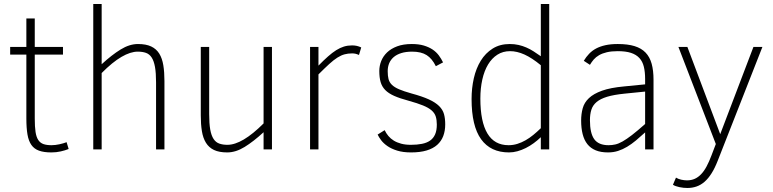

<svg xmlns="http://www.w3.org/2000/svg" viewBox="-20 -747 3865 960"><path d="M323.2 -2Q306.2 4.9 283.9 10Q261.7 15.1 236.8 15.1Q199.2 15.1 175 6.3Q150.9 -2.4 137 -22.2Q123 -42 117.4 -74.5Q111.8 -106.9 111.8 -154.8V-474.1H30.8V-512.2H111.8V-654.8H153.8V-512.2H294.9V-474.1H153.8V-153.8Q153.8 -113.3 157.7 -87.4Q161.6 -61.5 171.4 -46.9Q181.2 -32.2 197.3 -26.6Q213.4 -21 237.8 -21Q246.6 -21 256.8 -22.2Q267.1 -23.4 277.1 -25.6Q287.1 -27.8 296.4 -30.5Q305.7 -33.2 313 -36.1Z M760.3 0V-335Q760.3 -382.3 754.9 -412.4Q749.5 -442.4 738.3 -459.5Q727.1 -476.6 709.7 -482.7Q692.4 -488.8 668.9 -488.8Q632.3 -488.8 587.4 -462.6Q542.5 -436.5 488.3 -381.8V0H446.3V-727.1H488.3V-425.8Q538.6 -472.2 583 -499.5Q627.4 -526.9 669.9 -526.9Q710.4 -526.9 736.1 -514.6Q761.7 -502.4 776.4 -478.8Q791 -455.1 796.6 -420.7Q802.2 -386.2 802.2 -341.8V0Z M1297.9 0V-85.9Q1247.6 -39.6 1203.1 -12.2Q1158.7 15.1 1116.2 15.1Q1075.7 15.1 1050 2.9Q1024.4 -9.3 1009.8 -33Q995.1 -56.6 989.5 -91.1Q983.9 -125.5 983.9 -169.9V-512.2H1025.9V-176.8Q1025.9 -128.9 1031.2 -99.1Q1036.6 -69.3 1047.9 -52.2Q1059.1 -35.2 1076.4 -29.1Q1093.8 -22.9 1117.2 -22.9Q1190.9 -22.9 1297.9 -129.9V-512.2H1339.8V0Z M1774.9 -472.2Q1764.6 -476.6 1757.3 -478.3Q1750 -480 1740.2 -480Q1719.7 -480 1702.6 -475.3Q1685.5 -470.7 1667 -459Q1648.4 -447.3 1626 -426.8Q1603.5 -406.2 1572.3 -375V0H1530.3V-512.2H1572.3V-418.9Q1598.6 -445.8 1620.1 -464.8Q1641.6 -483.9 1661.1 -496.1Q1680.7 -508.3 1699.7 -514.2Q1718.8 -520 1740.2 -520Q1752.9 -520 1763.9 -517.6Q1774.9 -515.1 1786.1 -509.8Z M2206.1 -125Q2206.1 -92.8 2196.3 -66.9Q2186.5 -41 2166 -22.7Q2145.5 -4.4 2113 5.4Q2080.6 15.1 2035.2 15.1Q1995.1 15.1 1966.1 6.1Q1937 -2.9 1917.2 -16.6Q1897.5 -30.3 1885.7 -45.9Q1874 -61.5 1868.2 -74.2L1903.3 -96.2Q1910.6 -80.6 1921.9 -67.1Q1933.1 -53.7 1949 -43.9Q1964.8 -34.2 1985.8 -28.6Q2006.8 -22.9 2034.2 -22.9Q2065.4 -22.9 2089.8 -27.8Q2114.3 -32.7 2130.6 -44.2Q2147 -55.7 2155.5 -75.2Q2164.1 -94.7 2164.1 -124Q2164.1 -147.5 2158.7 -164.6Q2153.3 -181.6 2137.9 -195.1Q2122.6 -208.5 2095 -219.7Q2067.4 -231 2023.4 -243.2Q1979.5 -254.9 1950.9 -267.6Q1922.4 -280.3 1906 -297.1Q1889.6 -314 1883.1 -336.7Q1876.5 -359.4 1876.5 -392.1Q1876.5 -417.5 1886 -441.7Q1895.5 -465.8 1915.3 -484.9Q1935.1 -503.9 1965.8 -515.4Q1996.6 -526.9 2039.1 -526.9Q2073.7 -526.9 2099.1 -519.3Q2124.5 -511.7 2143.1 -499.3Q2161.6 -486.8 2174.1 -470Q2186.5 -453.1 2195.3 -435.1L2159.2 -416Q2140.6 -454.1 2113.3 -471.4Q2085.9 -488.8 2041 -488.8Q2009.8 -488.8 1986.8 -481.7Q1963.9 -474.6 1948.7 -461.7Q1933.6 -448.7 1926 -430.9Q1918.5 -413.1 1918.5 -391.1Q1918.5 -368.2 1922.6 -351.8Q1926.8 -335.4 1939.5 -323Q1952.1 -310.5 1975.6 -300.5Q1999 -290.5 2037.1 -279.8Q2091.3 -265.1 2124.3 -250Q2157.2 -234.9 2175.5 -216.8Q2193.8 -198.7 2200 -176.5Q2206.1 -154.3 2206.1 -125Z M2684.1 0V-61Q2667.5 -44.9 2648.4 -31Q2629.4 -17.1 2608.9 -6.8Q2588.4 3.4 2567.1 9.3Q2545.9 15.1 2524.9 15.1Q2433.1 15.1 2385.5 -50.8Q2337.9 -116.7 2337.9 -252Q2337.9 -306.2 2349.1 -355.7Q2360.4 -405.3 2383.8 -443.4Q2407.2 -481.4 2443.4 -504.2Q2479.5 -526.9 2528.8 -526.9Q2552.7 -526.9 2573 -522.2Q2593.3 -517.6 2611.8 -509.5Q2630.4 -501.5 2647.9 -490.2Q2665.5 -479 2684.1 -465.8V-727.1H2726.1V0ZM2684.1 -420.9Q2639.6 -457.5 2602.3 -474.4Q2564.9 -491.2 2530.3 -491.2Q2494.6 -491.2 2467 -473.6Q2439.5 -456.1 2420.4 -424.6Q2401.4 -393.1 2391.6 -349.4Q2381.8 -305.7 2381.8 -253.9Q2381.8 -138.7 2417 -79.8Q2452.1 -21 2522.9 -21Q2545.4 -21 2566.7 -27.6Q2587.9 -34.2 2607.9 -45.7Q2627.9 -57.1 2646.7 -72.5Q2665.5 -87.9 2684.1 -106Z M3205.6 0V-85Q3181.6 -63 3159.7 -44.7Q3137.7 -26.4 3115.7 -13.2Q3093.8 0 3070.3 7.6Q3046.9 15.1 3020 15.1Q2983.9 15.1 2958.5 4.6Q2933.1 -5.9 2917 -26.1Q2900.9 -46.4 2893.3 -76.2Q2885.7 -106 2885.7 -144Q2885.7 -177.2 2893.6 -205.8Q2901.4 -234.4 2924.6 -256.3Q2947.8 -278.3 2990 -293.5Q3032.2 -308.6 3100.6 -314.9L3205.6 -325.2V-352.1Q3205.6 -387.2 3199.2 -413.3Q3192.9 -439.5 3177 -456.8Q3161.1 -474.1 3134.8 -482.7Q3108.4 -491.2 3068.8 -491.2Q3037.1 -491.2 3014.4 -485.8Q2991.7 -480.5 2975.6 -471.2Q2959.5 -461.9 2948.7 -449.5Q2938 -437 2929.7 -422.9L2898.9 -442.9Q2910.6 -462.4 2925.5 -478Q2940.4 -493.7 2960.4 -504.4Q2980.5 -515.1 3007.1 -521Q3033.7 -526.9 3068.8 -526.9Q3118.7 -526.9 3152.8 -516.4Q3187 -505.9 3208 -483.9Q3229 -461.9 3238.3 -428.2Q3247.6 -394.5 3247.6 -348.1V0ZM3205.6 -289.1 3103 -278.8Q3049.3 -273.4 3015.6 -263.2Q2981.9 -252.9 2962.9 -236.8Q2943.8 -220.7 2936.8 -198.2Q2929.7 -175.8 2929.7 -146Q2929.7 -80.6 2951.4 -50.8Q2973.1 -21 3022.9 -21Q3040 -21 3056.4 -24.7Q3072.8 -28.3 3093 -39.8Q3113.3 -51.3 3140.1 -72Q3167 -92.8 3205.6 -127Z M3359.9 141.1Q3370.6 147.9 3386 151.4Q3401.4 154.8 3415 154.8Q3436.5 154.8 3453.9 147Q3471.2 139.2 3485.8 123.8Q3500.5 108.4 3512.9 85.2Q3525.4 62 3537.1 30.8L3559.1 -26.9L3372.1 -512.2H3417L3581.1 -76.2L3747.1 -512.2H3792L3568.8 56.2Q3554.2 93.8 3537.8 119.6Q3521.5 145.5 3502.7 161.9Q3483.9 178.2 3462.6 185.5Q3441.4 192.9 3417 192.9Q3407.7 192.9 3397.5 191.9Q3387.2 190.9 3377.2 188.7Q3367.2 186.5 3358.9 183.6Q3350.6 180.7 3344.7 176.8Z"/></svg>

Font: Clear Sans Thin
Style: Regular
Weight: 250
Foundry: Intel Corporation
Version: Version 1.00